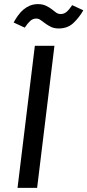

<svg xmlns="http://www.w3.org/2000/svg" viewBox="-20 -911 424 931"><path d="M65 0 149 -689H244L160 0ZM265 -773Q243 -773 227.5 -780.5Q212 -788 200 -797L178 -813Q168 -821 156 -821Q139 -821 126.5 -809.5Q114 -798 100 -777L46 -802Q56 -820 67.5 -836Q79 -852 93 -864Q107 -876 124.5 -883.5Q142 -891 164 -891Q186 -891 202 -883.5Q218 -876 230 -867L252 -850Q262 -843 274 -843Q291 -843 303.5 -854Q316 -865 330 -886L384 -861Q364 -826 336 -799.5Q308 -773 265 -773Z"/></svg>

Font: Yekcdsyqcyvpieeyorgstswgcgt
Style: Regular
Weight: 400
Italic angle: -8°
Designer: Carrois Corporate & Edenspiekermann
Foundry: Carrois Corporate GbR & Edenspiekermann AG
Version: Version 2.001